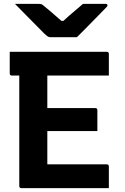

<svg xmlns="http://www.w3.org/2000/svg" viewBox="-20 -966 640 986"><path d="M90 0Q79 0 79 -11V-578H41Q30 -578 30 -589V-700H528Q539 -700 539 -689V-578H223V-411H469Q480 -411 480 -400V-293H223V-122H528Q539 -122 539 -111V0ZM375 -775H239Q232 -775 226.5 -778Q221 -781 207 -794Q197 -805 171.5 -830Q146 -855 115.5 -886.5Q85 -918 57 -946H177Q188 -946 192.5 -944.5Q197 -943 205 -936Q218 -926 240 -907Q262 -888 295 -859H306Q336 -887 361 -907.5Q386 -928 406 -946H521Q532 -946 532 -939Q532 -935 528.5 -931Q525 -927 511 -913Q494 -896 469 -870Q444 -844 418.5 -818.5Q393 -793 375 -775Z"/></svg>

Font: Recursive Mn Lnr St
Style: Bold
Weight: 700
Monospace: yes
Version: Version 1.079;hotconv 1.0.112;makeotfexe 2.5.65598; ttfautoh